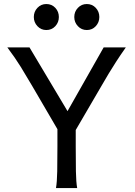

<svg xmlns="http://www.w3.org/2000/svg" viewBox="-20 -953 685 973"><path d="M279.3 -284.2 141.6 -520Q113.3 -568.4 85.7 -613.3Q58.1 -658.2 17.1 -712.9H129.4L360.4 -325.7ZM357.4 -283.2 281.7 -318.4 505.4 -712.9H617.7Q588.9 -671.9 568.6 -640.4Q548.3 -608.9 531.2 -580.6Q514.2 -552.2 495.6 -520ZM271 -313H363.8V-212.4Q363.8 -140.1 364.7 -84.7Q365.7 -29.3 371.1 0H263.7Q269 -29.3 270 -84.7Q271 -140.1 271 -212.4ZM356.4 -866.7Q356.4 -894 374.8 -913.3Q393.1 -932.6 419.9 -932.6Q447.3 -932.6 465.3 -913.3Q483.4 -894 483.4 -866.7Q483.4 -839.8 465.3 -820.3Q447.3 -800.8 419.9 -800.8Q393.1 -800.8 374.8 -820.3Q356.4 -839.8 356.4 -866.7ZM151.4 -866.7Q151.4 -894 169.7 -913.3Q188 -932.6 214.8 -932.6Q242.2 -932.6 260.3 -913.3Q278.3 -894 278.3 -866.7Q278.3 -839.8 260.3 -820.3Q242.2 -800.8 214.8 -800.8Q188 -800.8 169.7 -820.3Q151.4 -839.8 151.4 -866.7Z"/></svg>

Font: Kanchenjunga
Style: Regular
Weight: 400
Designer: Becca Hirsbrunner Spalinger
Foundry: SIL International
Version: Version 2.001